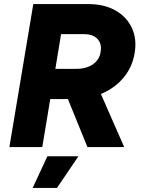

<svg xmlns="http://www.w3.org/2000/svg" viewBox="-20 -720 694 940"><path d="M26 0 143 -700H413Q490 -700 545 -669Q600 -638 625.5 -583.5Q651 -529 639 -459Q628 -393 587 -342.5Q546 -292 482.5 -263.5Q419 -235 343 -235H226L187 0ZM408 0 295 -278 427 -367 588 0ZM251 -383H356Q388 -383 414.5 -394Q441 -405 457 -426.5Q473 -448 474 -479Q476 -512 454 -532.5Q432 -553 391 -553H279ZM140 200 212 45H364L259 200Z"/></svg>

Font: Figtree ExtraBold
Style: Italic
Weight: 800
Italic angle: -9.5°
Foundry: Erik Kennedy
Version: Version 2.001;gftools[0.9.30]